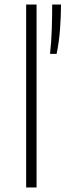

<svg xmlns="http://www.w3.org/2000/svg" viewBox="-20 -828 290 848"><path d="M95.5 0V-808H141.5V0ZM201 -590Q207 -643 208.8 -701.8Q210.5 -760.5 210.5 -808H249.5Q249.5 -758.5 245.2 -700.5Q241 -642.5 230 -590Z"/></svg>

Font: Encode Sans Exp XLt
Style: Regular
Weight: 200
Width: 7
Designer: Multiple Designers
Foundry: Impallari Type
Version: Version 3.002; ttfautohint (v1.8.3) -l 8 -r 50 -G 200 -x 14 